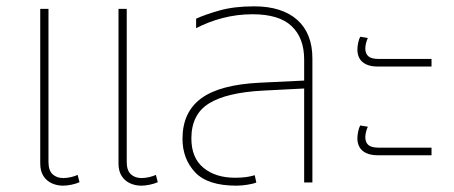

<svg xmlns="http://www.w3.org/2000/svg" viewBox="-20 -576 1432 606"><path d="M179 10Q160 10 143.5 2.5Q127 -5 117 -20.5Q107 -36 107 -60V-548H133V-65Q133 -38 146 -26Q159 -14 180 -14Q191 -14 204 -17Q217 -20 225 -24L231 -1Q220 4 205.5 7Q191 10 179 10ZM426 10Q407 10 390.5 2.5Q374 -5 364 -20.5Q354 -36 354 -60V-548H380V-65Q380 -38 393 -26Q406 -14 427 -14Q438 -14 451 -17Q464 -20 472 -24L478 -1Q467 4 452.5 7Q438 10 426 10Z M940 0V-388Q940 -456 900.5 -493.5Q861 -531 777 -531Q728 -531 682.5 -519Q637 -507 599 -487V-517Q627 -530 673 -543Q719 -556 782 -556Q827 -556 861 -545Q895 -534 918.5 -513Q942 -492 954 -461.5Q966 -431 966 -392V0ZM726 10Q635 10 595.5 -32.5Q556 -75 556 -138Q556 -222 615 -265.5Q674 -309 801 -315L946 -322V-297L810 -290Q695 -284 639.5 -249.5Q584 -215 584 -139Q584 -78 622 -46.5Q660 -15 722 -15Q741 -15 756 -17Q771 -19 784 -23L789 0Q780 4 761 7Q742 10 726 10Z M1172 -366Q1150 -366 1135.5 -373Q1121 -380 1114.5 -392Q1108 -404 1108 -419Q1108 -429 1110.5 -441Q1113 -453 1117 -460L1141 -456Q1138 -450 1135.5 -440.5Q1133 -431 1133 -423Q1133 -407 1142.5 -398.5Q1152 -390 1175 -390H1342V-366ZM1172 -86Q1150 -86 1135.5 -93Q1121 -100 1114.5 -112Q1108 -124 1108 -139Q1108 -149 1110.5 -161Q1113 -173 1117 -180L1141 -176Q1138 -170 1135.5 -160.5Q1133 -151 1133 -143Q1133 -127 1142.5 -118.5Q1152 -110 1175 -110H1342V-86Z"/></svg>

Font: Noto Sans Thai Thin
Style: Regular
Weight: 250
Designer: Monotype Design Team
Foundry: Monotype Imaging Inc.
Version: Version 2.001